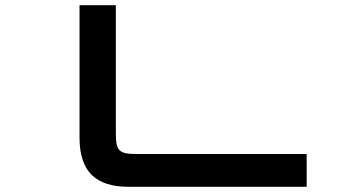

<svg xmlns="http://www.w3.org/2000/svg" viewBox="-20 -720 1377 740"><path d="M286.5 -700V-190C286.5 -60.5 347 0 476.5 0H1162V-126.5H506.5C438 -126.5 426.5 -138.5 426.5 -206.5V-700Z"/></svg>

Font: Melete Medium
Style: Regular
Weight: 500
Width: 6
Designer: Sora Sagano
Foundry: DOT COLON
Version: Version 0.200;FEAKit 1.0